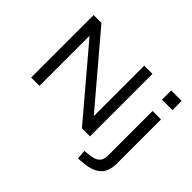

<svg xmlns="http://www.w3.org/2000/svg" viewBox="-178 -1028 1532 1532"><g transform="rotate(45 588.5 -262.0)"><path d="M118 0V-705H206L688 -137H689V-705H782V0H691L212 -565V0ZM981 -613V-717H1099V-613ZM839 193 832 114 887 108Q938 103 965 80Q992 57 992 5V-496H1087V2Q1087 44 1076 77Q1065 110 1042.5 132.5Q1020 155 984.5 169Q949 183 899 187Z"/></g></svg>

Font: Nunito Sans 7pt SemiExpanded
Style: Regular
Weight: 400
Width: 6
Designer: Vernon Adams
Foundry: Vernon Adams
Version: Version 3.101;gftools[0.9.27]